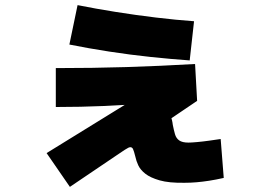

<svg xmlns="http://www.w3.org/2000/svg" viewBox="-20 -663 1040 750"><path d="M253 67 162 -65 582 -324V-261Q479 -253 387.5 -249Q296 -245 198 -245V-397Q344 -397 473.5 -401Q603 -405 742 -413L750 -269L534 -123L477 -176Q477 -218 499 -240.5Q521 -263 564 -263Q601 -263 619.5 -248.5Q638 -234 645.5 -214Q653 -194 655 -175Q659 -155 663.5 -139Q668 -123 680 -114.5Q692 -106 716 -106Q727 -106 749.5 -108Q772 -110 797 -113.5Q822 -117 842 -120L854 32Q823 39 797 43Q771 47 747.5 49Q724 51 701 51Q640 52 603.5 41.5Q567 31 547.5 15.5Q528 0 520 -17.5Q512 -35 509 -50Q503 -74 499.5 -81Q496 -88 489 -88Q486 -88 481.5 -86Q477 -84 467 -77.5Q457 -71 435 -56ZM721 -427Q649 -432 568.5 -440.5Q488 -449 407 -461.5Q326 -474 251 -489L283 -643Q353 -629 431.5 -616.5Q510 -604 589 -594.5Q668 -585 738 -580Z"/></svg>

Font: M PLUS 2 Thin Black
Style: Regular
Weight: 900
Version: Version 1.001